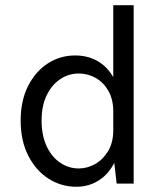

<svg xmlns="http://www.w3.org/2000/svg" viewBox="-20 -702 632 734"><path d="M272 12Q214 12 165.5 -19Q117 -50 88 -107Q59 -164 59 -241Q59 -317.5 87.5 -373.5Q116 -429.5 163.2 -459.8Q210.5 -490 267 -490Q319.5 -490 359.2 -464.8Q399 -439.5 421 -391.2Q443 -343 443 -275H413Q413 -322.5 394.2 -355Q375.5 -387.5 345.5 -404.2Q315.5 -421 281 -421Q242.5 -421 210 -399.2Q177.5 -377.5 158.2 -337.2Q139 -297 139 -241Q139 -184.5 158.2 -143.2Q177.5 -102 210 -80Q242.5 -58 281 -58Q313.5 -58 343.8 -75Q374 -92 393.5 -124.8Q413 -157.5 413 -204H443Q443 -134.5 420.2 -86.2Q397.5 -38 358.8 -13Q320 12 272 12ZM426 0 413 -112V-682H491V0Z"/></svg>

Font: Karla ExtraLight
Style: Regular
Weight: 400
Version: Version 2.001